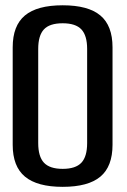

<svg xmlns="http://www.w3.org/2000/svg" viewBox="-20 -700 481 726"><path d="M217 6.5Q313.5 6.5 359.5 -32Q405.5 -70.5 405.5 -152.5V-521Q405.5 -603 359.5 -641.5Q313.5 -680 217 -680Q120.5 -680 74.2 -641.5Q28 -603 28 -521V-152.5Q28 -70.5 74.5 -32Q121 6.5 217 6.5ZM217 -61.5Q168 -61.5 146.2 -84.8Q124.5 -108 124.5 -159V-515Q124.5 -565.5 146 -588.8Q167.5 -612 217 -612Q266 -612 287.8 -588.8Q309.5 -565.5 309.5 -515V-159Q309.5 -108 287.8 -84.8Q266 -61.5 217 -61.5Z"/></svg>

Font: Anybody SemiCondensed
Style: Regular
Weight: 400
Width: 4
Version: Version 1.113;gftools[0.9.25]